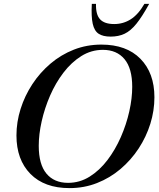

<svg xmlns="http://www.w3.org/2000/svg" viewBox="-20 -955 816 986"><path d="M773 -455.5Q773 -386.5 752 -319.2Q731 -252 692 -192.5Q653 -133 598.8 -87Q544.5 -41 478.2 -15Q412 11 337 11Q208 11 136.2 -62Q64.5 -135 64.5 -259.5Q64.5 -328.5 85.8 -395.8Q107 -463 146 -522.5Q185 -582 239 -628Q293 -674 359.2 -700Q425.5 -726 500.5 -726Q629.5 -726 701.2 -653Q773 -580 773 -455.5ZM179 -206Q179 -111 218.5 -63.5Q258 -16 329.5 -16Q389.5 -16 440.5 -48Q491.5 -80 531.8 -133Q572 -186 600.5 -251Q629 -316 644 -383Q659 -450 659 -509Q659 -604 619.2 -651.5Q579.5 -699 508.5 -699Q448.5 -699 397.5 -667Q346.5 -635 306 -582Q265.5 -529 237.2 -464Q209 -399 194 -332Q179 -265 179 -206ZM566.5 -831.5Q613 -831.5 651.5 -856Q690 -880.5 721.5 -935H746Q710 -869.5 680.5 -833Q651 -796.5 620 -781.8Q589 -767 548 -767Q509 -767 486.8 -781.5Q464.5 -796 456.2 -832.8Q448 -869.5 451.5 -935H473Q471.5 -880 494 -855.8Q516.5 -831.5 566.5 -831.5Z"/></svg>

Font: Newsreader 72pt Medium
Style: Italic
Weight: 500
Italic angle: -17°
Designer: Hugues Gentile
Foundry: Production Type
Version: Version 1.003; ttfautohint (v1.8.3)